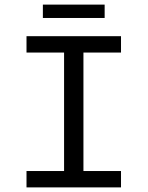

<svg xmlns="http://www.w3.org/2000/svg" viewBox="-20 -813 640 833"><path d="M95 0V-71H258V-585H95V-656H505V-585H342V-71H505V0ZM166 -735V-793H434V-735Z"/></svg>

Font: Source Code Variable
Style: Regular
Weight: 400
Monospace: yes
Designer: Paul D. Hunt, Teo Tuominen
Foundry: Adobe Systems Incorporated
Version: Version 1.010;hotconv 1.0.106;makeotfexe 2.5.65593